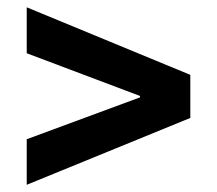

<svg xmlns="http://www.w3.org/2000/svg" viewBox="-20 -575 602 533"><path d="M54.2 -62V-188.5L368.7 -304.7V-308.6L54.2 -427.2V-554.7L508.3 -367.2V-247.6Z"/></svg>

Font: Reddit Mono
Style: Bold
Weight: 700
Designer: Stephen Hutchings
Foundry: Reddit
Version: Version 1.009